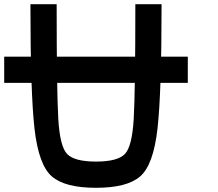

<svg xmlns="http://www.w3.org/2000/svg" viewBox="-20 -895 1040 915"><path d="M625 -875H750Q750 -453.1 730.5 -281.2Q710.9 -109.4 648.4 -54.7Q585.9 0 437.5 0Q289.1 0 226.6 -54.7Q164.1 -109.4 144.5 -281.2Q125 -453.1 125 -875H250Q250 -460.9 257.8 -328.1Q265.6 -195.3 300.8 -160.2Q335.9 -125 437.5 -125Q539.1 -125 574.2 -160.2Q609.4 -195.3 617.2 -328.1Q625 -460.9 625 -875ZM875 -625V-500H0V-625Z"/></svg>

Font: CraftyPE
Style: Regular
Weight: 400
Designer: Erek Butcher
Foundry: Haunted Coop
Version: Version 0.018;April 4, 2024;FontCreator 15.0.0.2962 64-bit